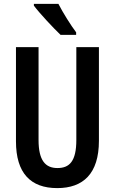

<svg xmlns="http://www.w3.org/2000/svg" viewBox="-20 -956 590 986"><path d="M280 -936H154V-927C183 -888 256 -810 291 -777H371V-790C345 -824 303 -891 280 -936ZM488 -233V-714H372V-237C372 -128 337 -93 275 -93C213 -93 178 -132 178 -237V-714H62V-230C62 -67 137 10 274 10C407 10 488 -64 488 -233Z"/></svg>

Font: Noto Sans Hebrew ExtraCondensed SemiBold
Style: Regular
Weight: 600
Width: 2
Designer: Ben Nathan
Foundry: Google LLC
Version: Version 3.001